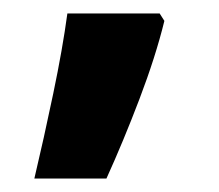

<svg xmlns="http://www.w3.org/2000/svg" viewBox="-20 -136 325 285"><path d="M224 -105Q211 -52 187 11Q163 74 138 129H31Q45 70 59 3Q73 -64 80 -116H217Z"/></svg>

Font: Noto Sans Kayah Li
Style: Bold
Weight: 700
Designer: Monotype Design Team, Sérgio Martins
Foundry: Monotype Imaging Inc.
Version: Version 2.002; ttfautohint (v1.8.4.7-5d5b)